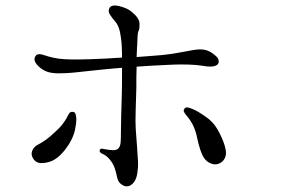

<svg xmlns="http://www.w3.org/2000/svg" viewBox="-20 -690 1040 697"><path d="M727 -266Q707 -280 697 -285.5Q687 -291 677 -295Q668 -299 661 -300Q654 -301 650 -296Q645 -289 648 -283.5Q651 -278 659 -268Q687 -236 696 -188Q701 -165 707 -146.5Q713 -128 721 -116Q731 -102 747 -96Q763 -90 777 -97Q794 -105 799 -123.5Q804 -142 790 -178Q777 -210 763 -230.5Q749 -251 727 -266ZM169 -106Q203 -122 233 -171Q247 -195 252 -217.5Q257 -240 257 -258Q257 -269 254 -276.5Q251 -284 244 -284Q235 -285 230.5 -277.5Q226 -270 222 -262Q218 -254 208 -240.5Q198 -227 179 -210Q160 -192 146.5 -182.5Q133 -173 120 -166Q104 -159 97.5 -144Q91 -129 100 -115Q110 -98 130 -98Q150 -98 169 -106ZM127 -443Q144 -430 162.5 -426.5Q181 -423 203 -424Q225 -424 252.5 -427Q280 -430 318 -434Q346 -437 371.5 -439.5Q397 -442 423 -444Q423 -438 423 -432Q423 -426 423 -420Q423 -370 422 -340Q421 -310 420 -272Q419 -234 419 -211Q419 -188 418 -174Q417 -160 410.5 -152Q404 -144 388 -145Q373 -146 366 -147.5Q359 -149 352 -150Q344 -152 342 -144.5Q340 -137 351 -132Q366 -126 378.5 -111Q391 -96 397 -78Q402 -62 405.5 -45Q409 -28 422 -20Q445 -4 465 -27Q475 -39 478.5 -61Q482 -83 481 -103Q480 -124 477.5 -157.5Q475 -191 473 -218Q471 -246 472.5 -289Q474 -332 475 -372Q475 -389 475 -408.5Q475 -428 476 -448Q499 -450 529.5 -451.5Q560 -453 589 -454.5Q618 -456 638 -456Q671 -456 691.5 -454Q712 -452 730 -449Q748 -447 760 -450.5Q772 -454 774 -464Q775 -475 767 -483.5Q759 -492 746 -500Q733 -508 718 -510Q703 -512 680 -508Q658 -504 627.5 -498.5Q597 -493 567 -490Q545 -488 523 -486.5Q501 -485 476 -483Q477 -496 477 -507Q477 -518 478 -525Q479 -546 479.5 -559.5Q480 -573 484 -580Q487 -588 486.5 -604.5Q486 -621 469 -637Q453 -653 439 -659Q425 -665 412 -668Q382 -675 376 -658Q372 -648 379.5 -636.5Q387 -625 397 -613Q414 -596 419 -553Q421 -540 422 -522Q423 -504 423 -481Q397 -479 365.5 -477.5Q334 -476 306 -475Q278 -474 262 -474Q237 -474 216 -475Q195 -476 176 -480Q157 -484 138 -490.5Q119 -497 111 -489Q94 -470 127 -443Z"/></svg>

Font: Hannari
Style: Regular
Weight: 400
Version: Version 1.12